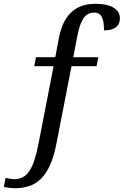

<svg xmlns="http://www.w3.org/2000/svg" viewBox="-60 -744 647 1004"><path d="M444.8 -397.9H314L234.9 7.8Q221.7 75.2 201.4 119.9Q181.2 164.6 153.8 191.2Q126.5 217.8 92.5 229Q58.6 240.2 18.1 240.2Q11.2 240.2 3.2 239.7Q-4.9 239.3 -12.9 238Q-21 236.8 -28.1 235.6Q-35.2 234.4 -40 232.9L-30.8 186Q-27.3 187 -22 188Q-16.6 189 -10.3 190.2Q-3.9 191.4 2.7 192.1Q9.3 192.9 15.1 192.9Q39.6 192.9 58.6 183.1Q77.6 173.3 92.8 151.4Q107.9 129.4 119.6 94.2Q131.3 59.1 141.1 8.8L220.2 -397.9H119.1L127.9 -444.8H229L248 -544.9Q256.3 -587.9 271.5 -621.1Q286.6 -654.3 310.1 -677.2Q333.5 -700.2 365.2 -712.2Q397 -724.1 438 -724.1Q502 -724.1 534.4 -703.6Q566.9 -683.1 566.9 -649.9Q566.9 -616.7 545.4 -600.8Q523.9 -585 483.9 -585Q483.9 -604 481.9 -621.1Q480 -638.2 474.4 -650.9Q468.8 -663.6 458.7 -670.9Q448.7 -678.2 433.1 -678.2Q396 -678.2 376 -647.7Q356 -617.2 344.2 -554.2L323.2 -444.8H454.1Z"/></svg>

Font: Droid-TTFautohint Serif
Style: Regular
Weight: 400
Foundry: Ascender Corporation
Version: Version 1.00; ttfautohint (v1.00rc1.4-1a1c-dirty) -l 8 -r 50